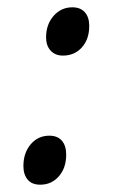

<svg xmlns="http://www.w3.org/2000/svg" viewBox="-20 -494 312 525"><path d="M106 -392Q106 -427 126.5 -450.5Q147 -474 178 -474Q200 -474 212 -460.5Q224 -447 224 -423Q224 -387 204 -364.5Q184 -342 152 -342Q131 -342 118.5 -355.5Q106 -369 106 -392ZM44 -40Q44 -76 64 -99.5Q84 -123 115 -123Q137 -123 149 -109.5Q161 -96 161 -71Q161 -35 141 -12Q121 11 90 11Q67 11 55.5 -3Q44 -17 44 -40Z"/></svg>

Font: Andada Pro Medium
Style: Italic
Weight: 500
Italic angle: -7°
Designer: Carolina Giovagnoli
Foundry: Huerta Tipografica
Version: Version 3.005; ttfautohint (v1.8.4)